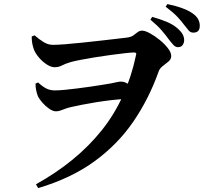

<svg xmlns="http://www.w3.org/2000/svg" viewBox="-20 -867 1040 965"><path d="M827.4 -670.2Q813.6 -689.9 792.2 -714.6Q770.9 -739.2 735.9 -768.2L744.8 -782.1Q786.5 -770.7 819.8 -756.5Q853.1 -742.3 875.9 -721.2Q905.6 -694.5 905.6 -665.7Q905.6 -651.1 897.8 -640.5Q890 -629.9 874.4 -629.9Q862.2 -629.9 852.2 -640.5Q842.2 -651.2 827.4 -670.2ZM904.9 -742.8Q892 -760.6 871.7 -782.2Q851.3 -803.9 812.5 -833.4L821.4 -846.5Q863.5 -837.8 896.3 -825.7Q929.1 -813.7 949.5 -798.7Q969.1 -784.3 976.6 -769.1Q984.1 -753.8 984.1 -737.4Q984.1 -703 951.5 -703Q937.3 -703 928.5 -713.5Q919.7 -724 904.9 -742.8ZM171.4 -452.6Q194.3 -431.3 213.3 -422Q232.3 -412.7 254.6 -412.7Q275.9 -412.7 305.2 -415.4Q334.5 -418.2 368.1 -422.5Q401.6 -426.8 434 -431.4Q466.3 -436 493.2 -440.5Q520 -445 537.1 -447.8Q555.5 -451.2 567.1 -454Q578.7 -456.8 586.5 -456.8Q603.6 -456.8 615.9 -449.6Q628.1 -442.5 638.3 -436.7L619.4 -369.7Q583.3 -368.7 542.7 -364.1Q502.1 -359.4 463.4 -353.2Q424.8 -346.9 392.2 -340.5Q359.6 -334.2 339.4 -329.4Q321 -325.4 307.6 -320.2Q294.2 -315 283.3 -311.2Q272.4 -307.5 261 -307.5Q246.1 -307.5 227.2 -320.5Q208.3 -333.5 192.5 -351.7Q176.7 -369.9 170 -384.8Q164.5 -399.4 161.4 -415.2Q158.3 -431.1 158.5 -446.8ZM245.9 -641.6Q267.9 -641.6 307 -644.6Q346.2 -647.6 392.8 -652.6Q439.4 -657.6 484.6 -662.6Q529.7 -667.6 565.8 -671.9Q601.9 -676.3 619.6 -678.3Q639 -680.8 650.4 -689.2Q661.8 -697.6 671.6 -705.3Q681.4 -713 694.7 -713Q708.8 -713 732.8 -700.1Q756.8 -687.3 781.6 -667.2Q806.5 -647.1 823.5 -625.2Q840.6 -603.4 840.6 -585.6Q840.6 -569.6 827 -558Q813.4 -546.3 798.3 -535.2Q783.2 -524 777.4 -508Q729 -371.3 650.6 -256.5Q572.3 -141.7 454.8 -56.2Q337.4 29.2 171.8 78.4L160.7 59.2Q365 -54.3 491.1 -211.8Q617.2 -369.4 663.6 -589.7Q666.2 -597.9 663.5 -600.5Q660.8 -603.2 654 -603.2Q640.4 -603.2 608.9 -599.7Q577.5 -596.2 537.3 -590.8Q497.2 -585.4 456.4 -578.8Q415.6 -572.2 383 -565.8Q350.5 -559.3 335 -554.9Q307.1 -546.5 290.9 -537.8Q274.8 -529.1 254.2 -529.1Q237.1 -529.1 215.8 -542.6Q194.6 -556.1 177.1 -576.2Q159.6 -596.3 151.4 -615.8Q145.9 -629.6 142.5 -646.9Q139.2 -664.3 139.4 -683.5L153.8 -689.4Q176.9 -669 199.6 -655.3Q222.3 -641.6 245.9 -641.6Z"/></svg>

Font: Early Summer Mincho VF
Style: Regular
Weight: 250
Designer: GuiWonder
Version: Version 1.002